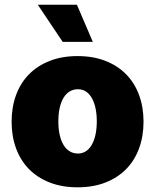

<svg xmlns="http://www.w3.org/2000/svg" viewBox="-20 -793 665 823"><path d="M312.5 -552.6Q379.3 -552.6 431.6 -532.1Q484 -511.7 520.4 -474.8Q556.8 -437.9 576 -386Q595.2 -334.2 595.2 -271.3Q595.2 -208.5 576 -156.6Q556.8 -104.8 520.4 -67.8Q484 -30.9 431.6 -10.5Q379.3 9.9 312.5 9.9Q246.1 9.9 193.5 -10.5Q141 -30.9 104.6 -67.8Q68.2 -104.8 49 -156.6Q29.8 -208.5 29.8 -271.3Q29.8 -334.2 49 -386Q68.2 -437.9 104.6 -474.8Q141 -511.7 193.5 -532.1Q246.1 -552.6 312.5 -552.6ZM230.1 -272.7Q230.1 -240.8 235.8 -215.2Q241.5 -189.6 252.3 -171.7Q263.1 -153.8 278.8 -144.4Q294.4 -134.9 313.9 -134.9Q332.7 -134.9 347.7 -144.4Q362.6 -153.8 373 -171.7Q383.5 -189.6 389.2 -215.2Q394.9 -240.8 394.9 -272.7Q394.9 -304.7 389.2 -330.3Q383.5 -355.8 373 -373.8Q362.6 -391.7 347.7 -401.1Q332.7 -410.5 313.9 -410.5Q294.4 -410.5 278.8 -401.1Q263.1 -391.7 252.3 -373.8Q241.5 -355.8 235.8 -330.3Q230.1 -304.7 230.1 -272.7ZM142 -772.7H309.7L377.8 -613.6H248.6Z"/></svg>

Font: Inter P Black
Style: Regular
Weight: 900
Designer: Rasmus Andersson
Foundry: rsms
Version: Version 3.018;git-588b23468